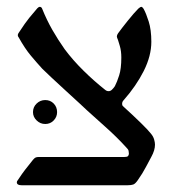

<svg xmlns="http://www.w3.org/2000/svg" viewBox="-20 -548 536 568"><path d="M43.5 0Q29.8 0 29.8 -8.8Q29.8 -12.2 32.7 -15.1Q46.9 -36.6 54.2 -45.7Q61.5 -54.7 73.7 -70.3Q77.6 -75.7 81.8 -79.6Q85.9 -83.5 93.8 -83.5H346.7Q356 -83.5 358.6 -86.2Q361.3 -88.9 361.3 -93.8Q361.3 -96.7 360.4 -101.6Q359.4 -106.4 354 -111.3Q325.7 -142.6 291.3 -173.1Q256.8 -203.6 237.8 -221.2Q233.4 -225.6 215.3 -242.2Q197.3 -258.8 174.3 -279.8Q151.4 -300.8 131.8 -319.1Q112.3 -337.4 105 -344.7Q88.9 -362.3 71.3 -383.3Q53.7 -404.3 35.2 -437.5Q32.7 -440.4 32.7 -443.4Q32.7 -446.3 33.9 -448.5Q35.2 -450.7 35.2 -450.7Q55.2 -481.4 66.7 -495.4Q78.1 -509.3 90.3 -523.4Q94.7 -527.8 97.2 -527.8Q103 -527.8 105 -521.5Q118.2 -488.8 134.8 -459.7Q151.4 -430.7 171.4 -402.3Q196.3 -369.1 227.1 -338.9Q257.8 -308.6 290.5 -282.7Q295.4 -278.3 301.3 -278.3Q306.6 -278.3 311 -282.5Q315.4 -286.6 319.8 -293Q326.2 -305.2 332.5 -325Q338.9 -344.7 338.9 -377.9Q338.9 -397 334.5 -411.9Q330.1 -426.8 329.1 -429.7Q325.7 -437.5 325.7 -439.9Q325.7 -444.3 329.1 -449.2Q338.9 -462.9 357.9 -486.6Q377 -510.3 389.2 -522.5Q395.5 -527.8 397.5 -527.8Q401.4 -527.8 405.3 -521Q412.1 -508.8 419.9 -484.4Q427.7 -460 427.7 -424.3Q427.7 -382.8 405.3 -338.1Q382.8 -293.5 345.7 -251.5Q341.3 -247.1 341.3 -240.7Q341.3 -236.3 343.3 -234.4Q374.5 -206.1 396.7 -184.3Q418.9 -162.6 426.8 -152.3Q433.6 -144 436 -135.3Q438.5 -126.5 438.5 -120.1Q438.5 -103.5 427.7 -84Q421.9 -73.7 411.9 -54.4Q401.9 -35.2 387.7 -15.1Q380.4 -4.4 374.3 -2.2Q368.2 0 357.9 0ZM113.8 -181.2Q99.1 -181.2 88.4 -191.7Q77.6 -202.1 77.6 -216.3Q77.6 -231.4 88.4 -241.7Q99.1 -252 113.8 -252Q128.9 -252 138.9 -241.7Q148.9 -231.4 148.9 -216.3Q148.9 -202.1 138.9 -191.7Q128.9 -181.2 113.8 -181.2Z"/></svg>

Font: David Libre
Style: Regular
Weight: 400
Designer: Ismar David, J. Victor Gaultney, Annie Olsen and Meir Sadan
Foundry: Monotype Imaging Inc. & SIL International
Version: Version 1.100; ttfautohint (v1.8.4.7-5d5b)